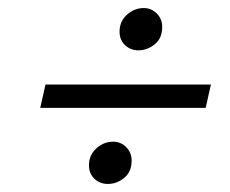

<svg xmlns="http://www.w3.org/2000/svg" viewBox="-20 -610 571 477"><path d="M80 -342 93 -400H504L491 -342ZM324 -485Q304 -485 290.5 -498Q277 -511 277 -531Q277 -557 295.5 -573.5Q314 -590 337 -590Q356 -590 369.5 -576.5Q383 -563 383 -543Q383 -515 364.5 -500Q346 -485 324 -485ZM248 -153Q228 -153 214.5 -166Q201 -179 201 -199Q201 -225 219.5 -241.5Q238 -258 261 -258Q280 -258 293.5 -244.5Q307 -231 307 -211Q307 -183 288.5 -168Q270 -153 248 -153Z"/></svg>

Font: Instrument Sans Condensed
Style: Italic
Weight: 400
Width: 3
Italic angle: -13°
Designer: Rodrigo Fuenzalida
Foundry: fragTYPE
Version: Version 1.000;gftools[0.9.28]